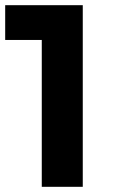

<svg xmlns="http://www.w3.org/2000/svg" viewBox="-27 -720 440 740"><path d="M-7 -700V-566H134V0H292V-700Z"/></svg>

Font: Juman SemiBold
Style: Regular
Weight: 600
Designer: Bandar Raffah (Arabic) Julieta Ulanovsky (Latin)
Foundry: Caramella
Version: Version 5.022;PS 005.022;hotconv 1.0.88;makeotf.lib2.5.64775